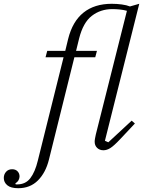

<svg xmlns="http://www.w3.org/2000/svg" viewBox="-169 -780 754 1012"><path d="M-73 212Q-112 212 -130.5 196.5Q-149 181 -149 158Q-149 139 -137 125.5Q-125 112 -105 112Q-87 112 -76.5 123Q-66 134 -66 150Q-66 159 -71 169Q-76 179 -88 186L-86 192H-79Q-34 192 -9 159Q16 126 30 68L166 -478H71L80 -512H175L190 -574Q213 -667 271 -713.5Q329 -760 420 -760Q447 -760 473 -756.5Q499 -753 516 -746L565 -760L384 -38L402 -30L525 -144L542 -129L464 -46Q431 -11 412.5 0.5Q394 12 376 12Q356 12 343 -0.5Q330 -13 330 -33Q330 -41 332 -51Q334 -61 336 -71L500 -723Q482 -728 462 -730Q442 -732 423 -732Q361 -732 315 -696.5Q269 -661 248 -577L232 -512H342L333 -478H223L89 61Q72 130 31 171Q-10 212 -73 212Z"/></svg>

Font: IBM Plex Serif Light
Style: Italic
Weight: 300
Italic angle: -14°
Designer: Mike Abbink, Paul van der Laan, Pieter van Rosmalen
Foundry: Bold Monday
Version: Version 3.001